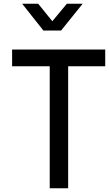

<svg xmlns="http://www.w3.org/2000/svg" viewBox="-20 -1011 585 1031"><path d="M247 -655H45V-745H545V-655H346V0H247ZM99 -991H185L261 -897L339 -991H424L308 -847H213Z"/></svg>

Font: BLUETTI 2.0 Normal
Style: Normal
Weight: 400
Designer: Stijn de Vries
Foundry: tokotype
Version: Version 2.005;October 31, 2023;FontCreator 14.0.0.2814 64-bi